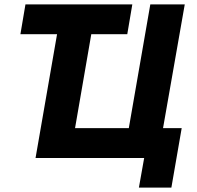

<svg xmlns="http://www.w3.org/2000/svg" viewBox="-20 -720 896 875"><path d="M73 -564H240L142 0H637L613 135H761L808 -136H723L822 -700H665L567 -136H322L396 -564H560L583 -700H96Z"/></svg>

Font: Fixel Display 20240404
Style: Bold Italic
Weight: 700
Italic angle: -10°
Designer: AlfaBravo + MacPaw
Foundry: Kyrylo Tkachov, Marchela Mozhyna, Serhii Makarenko, Maria Weinstein, Zakhar Kryvoshyya
Version: Version 1.211;Glyphs 3.2 (3225)